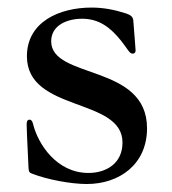

<svg xmlns="http://www.w3.org/2000/svg" viewBox="-20 -465 449 500"><path d="M308.2 -430C278.8 -439.6 249.6 -445.3 218.4 -445.3C134.6 -445.3 50.1 -408 50.1 -318.5C50.1 -172.2 299 -212 299 -93.8C299 -38.4 255.3 -14.6 210.6 -14.6C127.1 -14.6 79.2 -90.2 66.4 -141C64.3 -150.2 61.1 -153.4 57.2 -153.4C50.1 -153.4 49.4 -146.3 49.4 -140.3C49.4 -131 50.8 -101.2 54.3 -27.3C55 -16 57.5 -14.9 65.3 -12.1C103 2.5 164.4 14.2 206 14.2C290.8 14.2 362.9 -36.9 362.9 -131C362.9 -299.7 113.3 -257.8 113.3 -357.6C113.3 -399.1 154.5 -416.2 193.9 -416.2C237.9 -416.2 267.4 -393.5 294.7 -359.7C313.2 -336.3 317.1 -325.3 325.3 -325.3C328.5 -325.3 333.1 -326.7 333.1 -333.8C333.1 -338.4 329.5 -379.3 327.1 -411.9C326.3 -422.2 318.5 -426.5 308.2 -430Z"/></svg>

Font: Margiela Serif Text
Style: Regular
Weight: 400
Designer: Andreas Faust, Stefan Endress
Version: Version 1.002;FEAKit 1.0